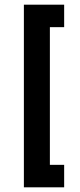

<svg xmlns="http://www.w3.org/2000/svg" viewBox="-20 -760 341 820"><path d="M82 40V-740H254V-644H193V-56H254V40Z"/></svg>

Font: Rising Sun SemiBold
Style: Regular
Weight: 600
Designer: Matt McInerney, Pablo Impallari, Rodrigo Fuenzalida (Raleway font), Stephen Hutchings (Greek), Cristiano Sobral (main ch
Foundry: The Rising Sun Project Authors
Version: Version 4.327; ttfautohint (v1.8.4.7-5d5b-dirty)